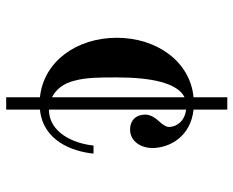

<svg xmlns="http://www.w3.org/2000/svg" viewBox="-87 -547 754 620"><g transform="rotate(90 290.0 -237.0)"><path d="M102 -237C102 -108 178 -1 294 11V120H334V11C434 1 469 -92 476 -162H450C443 -94 406 -18 334 -18V-461C375 -456 390 -426 390 -406C390 -396 382 -385 373 -375C364 -365 350 -349 350 -329C350 -299 369 -280 398 -280C439 -280 458 -319 458 -351C458 -409 420 -476 334 -485V-594H294V-485C179 -474 102 -367 102 -237ZM230 -237C230 -350 248 -433 294 -456V-28C268 -41 249 -66 241 -99C230 -138 230 -181 230 -237Z"/></g></svg>

Font: Old Standard
Style: Bold
Weight: 700
Designer: Alexey Kryukov <alexios@thessalonica.org.ru>
Version: Version 2.0.2